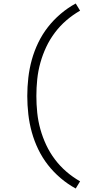

<svg xmlns="http://www.w3.org/2000/svg" viewBox="-20 -874 590 1098"><path d="M413 204Q367 179 326.5 144.5Q286 110 254 69Q222 28 199 -19.5Q176 -67 162 -117.5Q148 -168 142 -220.5Q136 -273 136 -325Q136 -377 142 -429.5Q148 -482 162 -532.5Q176 -583 199 -630.5Q222 -678 254 -719Q286 -760 326.5 -794.5Q367 -829 413 -854L438 -813Q396 -789 359.5 -757.5Q323 -726 294 -687.5Q265 -649 244.5 -605.5Q224 -562 211 -515.5Q198 -469 193 -421Q188 -373 188 -325Q188 -277 193 -229Q198 -181 211 -134.5Q224 -88 244.5 -44.5Q265 -1 294 37.5Q323 76 359.5 107.5Q396 139 438 163Z"/></svg>

Font: Lode Dark Term
Style: Regular
Weight: 400
Monospace: yes
Designer: Belleve Invis
Foundry: Belleve Invis
Version: Version 29.2.0